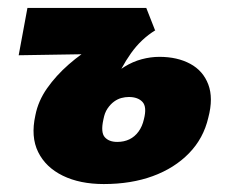

<svg xmlns="http://www.w3.org/2000/svg" viewBox="-20 -447 578 483"><path d="M241 16Q181 16 138 -5Q95 -26 76 -64.5Q57 -103 69 -157Q76 -193 98.5 -225Q121 -257 153 -285Q185 -313 222.5 -335Q260 -357 297 -371H371Q335 -349 309.5 -313Q284 -277 266.5 -233.5Q249 -190 240 -146Q233 -114 243.5 -102Q254 -90 275 -90Q292 -90 305.5 -96.5Q319 -103 328.5 -116Q338 -129 342 -147Q350 -178 338.5 -190.5Q327 -203 304 -203Q295 -203 285.5 -200.5Q276 -198 267 -191.5Q258 -185 250.5 -174Q243 -163 240 -146L218 -198Q234 -226 253 -246Q272 -266 293 -279Q314 -292 336.5 -298Q359 -304 381 -304Q426 -304 458.5 -286.5Q491 -269 504 -234.5Q517 -200 504 -151Q492 -99 455.5 -61.5Q419 -24 364.5 -4Q310 16 241 16ZM27 -308 49 -427H348L370 -371L276 -312Z"/></svg>

Font: Ysabeau Office Black
Style: Italic
Weight: 900
Italic angle: -12°
Designer: Christian Thalmann (Catharsis Fonts)
Version: Version 2.001;gftools[0.9.30]; featfreeze: tnum,lnum,ss02